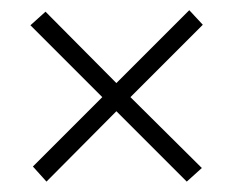

<svg xmlns="http://www.w3.org/2000/svg" viewBox="-20 -511 453 373"><path d="M233.4 -322.3 372.1 -184.6 342.8 -158.2 206.1 -294.9 70.3 -158.2 43.9 -187.5 178.7 -322.3 39.1 -461.9 68.4 -488.3 206.1 -349.6 347.7 -491.2 374 -462.9Z"/></svg>

Font: spinweradBold
Style: Regular
Weight: 700
Width: 7
Version: Version 0.3 ; ttfautohint (v1.2) -l 8 -r 50 -G 200 -x 14 -D 